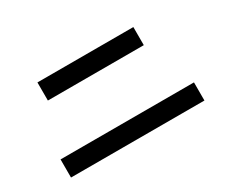

<svg xmlns="http://www.w3.org/2000/svg" viewBox="-90 -888 1180 1004"><g transform="rotate(-30 500.0 -385.5)"><path d="M194.3 -535.2V-644.5H773.4V-535.2ZM97.7 -126V-235.4H903.3V-126Z"/></g></svg>

Font: Gothic A1
Style: Bold
Weight: 700
Version: Version 2.50